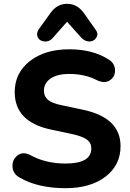

<svg xmlns="http://www.w3.org/2000/svg" viewBox="-20 -974 681 1005"><path d="M331 -860 254 -773Q236 -754 211.5 -757Q187 -760 178 -778Q169 -796 181 -818L245 -907Q279 -954 331 -954Q384 -954 418 -907L481 -818Q496 -798 485 -778.5Q474 -759 452 -757Q430 -755 409 -773ZM323 11Q179 11 84 -44Q48 -63 45.5 -100.5Q43 -138 71 -160Q99 -182 137 -163Q218 -118 323 -118Q458 -118 458 -197Q458 -226 435.5 -243Q413 -260 359 -272L246 -296Q57 -336 57 -492Q57 -592 136 -654Q215 -716 343 -716Q465 -716 548 -663Q580 -644 582 -609Q584 -574 556.5 -554.5Q529 -535 488 -554Q425 -587 342 -587Q280 -587 245 -563Q210 -539 210 -499Q210 -469 231.5 -451Q253 -433 304 -423L417 -399Q611 -357 611 -209Q611 -110 532.5 -49.5Q454 11 323 11Z"/></svg>

Font: Nunito ExtraBold
Style: Regular
Weight: 800
Designer: Vernon Adams
Foundry: Vernon Adams
Version: Version 3.602